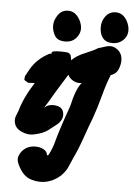

<svg xmlns="http://www.w3.org/2000/svg" viewBox="-64 -799 769 1103"><g transform="rotate(5 320.0 -247.0)"><path d="M554.7 -573.2Q516.6 -573.2 498 -596.7Q479.5 -620.1 479.5 -659.2Q479.5 -696.3 501.5 -723.6Q523.4 -751 558.6 -751Q601.6 -751 626 -705.1Q639.6 -677.7 639.6 -653.3Q639.6 -626 624 -606.4Q597.7 -573.2 554.7 -573.2ZM384.8 -328.1Q364.3 -328.1 344.7 -340.3Q325.2 -352.5 318.4 -370.1Q308.6 -353.5 275.4 -300.8Q242.2 -248 221.7 -210.9Q215.8 -200.2 207 -187.5Q198.2 -174.8 196.3 -168.9Q213.9 -188.5 246.1 -188.5H253.9Q299.8 -184.6 306.6 -151.4Q308.6 -146.5 308.6 -136.7Q308.6 -121.1 300.8 -106.9Q293 -92.8 284.2 -85Q275.4 -77.1 261.7 -66.9Q248 -56.6 244.1 -53.7Q217.8 -29.3 176.8 -17.6Q148.4 -8.8 127.9 -8.8Q114.3 -8.8 96.7 -13.7Q52.7 -27.3 40 -56.6Q34.2 -71.3 34.2 -83Q34.2 -93.8 37.1 -103.5Q40 -113.3 44.4 -123Q48.8 -132.8 49.8 -135.7Q72.3 -216.8 129.9 -305.7L92.8 -303.7Q69.3 -315.4 68.4 -320.3Q68.4 -322.3 70.3 -339.8L92.8 -380.9Q128.9 -444.3 199.2 -480.5Q201.2 -481.4 207 -481.4Q211.9 -482.4 211.9 -483.4Q210.9 -484.4 210.9 -487.3Q210.9 -499 258.8 -499Q285.2 -499 300.8 -497.1Q309.6 -495.1 314.5 -490.7Q319.3 -486.3 320.8 -482.9Q322.3 -479.5 324.2 -469.2Q326.2 -459 327.1 -454.1Q350.6 -480.5 401.9 -501.5Q453.1 -522.5 473.6 -536.1Q481.4 -540 486.3 -540Q488.3 -540 508.8 -547.4Q529.3 -554.7 543.9 -554.7Q566.4 -554.7 585.9 -539.1Q614.3 -517.6 614.3 -477.5Q614.3 -454.1 604.5 -429.7Q600.6 -419.9 595.2 -412.6Q589.8 -405.3 584 -400.9Q578.1 -396.5 572.8 -394Q567.4 -391.6 564.5 -390.6L560.5 -388.7Q540 -339.8 520 -264.6Q500 -189.5 478.5 -130.9Q466.8 -102.5 439.9 -25.4Q413.1 51.8 387.7 104.5Q383.8 112.3 375.5 132.3Q367.2 152.3 361.3 164.6Q355.5 176.8 342.3 193.4Q329.1 210 311.5 222.7Q264.6 256.8 211.9 256.8Q186.5 256.8 163.1 250Q123 240.2 95.7 199.2Q70.3 160.2 70.3 137.7Q70.3 124 79.1 106.4Q108.4 57.6 166 57.6Q190.4 57.6 210.9 67.4Q235.4 80.1 235.4 100.6V102.5L245.1 98.6Q258.8 71.3 265.6 52.2Q272.5 33.2 276.9 15.1Q281.2 -2.9 298.8 -58.1Q316.4 -113.3 344.7 -192.4Q367.2 -293.9 398.4 -329.1Q393.6 -328.1 384.8 -328.1ZM252.9 -562.5Q228.5 -569.3 216.8 -596.7Q206.1 -620.1 206.1 -643.6Q206.1 -668 217.8 -689.5Q240.2 -736.3 285.2 -736.3Q328.1 -736.3 353.5 -689.5Q367.2 -664.1 367.2 -638.7Q367.2 -614.3 350.6 -591.8Q327.1 -558.6 282.2 -558.6Q265.6 -558.6 252.9 -562.5Z"/></g></svg>

Font: Essays1743
Style: BoldItalic
Weight: 700
Italic angle: -10°
Designer: Based on the typeface in a 1743 English translation of the essays of Montaigne.  PostScript/TrueType font designed by Jo
Version: Version 002.100